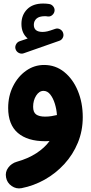

<svg xmlns="http://www.w3.org/2000/svg" viewBox="-20 -736 503 1067"><path d="M66.9 -461.9Q62 -474.6 68.6 -488.3Q75.2 -502 88.9 -506.8L133.8 -522Q99.1 -551.3 99.1 -603Q99.1 -652.3 130.6 -684.3Q162.1 -716.3 219.7 -716.3Q237.8 -716.3 252.4 -713.9Q266.6 -711.9 275.6 -700.7Q284.7 -689.5 283.2 -675.8Q281.7 -662.1 270.5 -652.3Q259.3 -642.6 245.1 -644.5Q239.3 -646 229.5 -646Q197.8 -646 182.9 -632.6Q168 -619.1 168 -598.1Q168 -558.6 216.8 -558.6Q229.5 -558.6 243.2 -561.8Q256.8 -564.9 287.1 -575.7Q301.3 -580.6 314.7 -572.8Q328.1 -564.9 331.5 -550.3Q335 -537.1 328.4 -525.1Q321.8 -513.2 309.6 -509.3L111.8 -439.9Q98.1 -435.1 85 -441.7Q71.8 -448.2 66.9 -461.9ZM225.1 -375Q288.6 -375 336.9 -335.9Q385.3 -296.9 412.6 -231Q439.9 -165 439.9 -85Q439.9 -8.8 412.6 57.4Q385.3 123.5 337.6 175.5Q290 227.5 228.8 262Q167.5 296.4 100.1 309.6Q70.3 315.4 44.7 297.6Q19 279.8 13.7 250Q7.8 219.7 25.9 195.6Q43.9 171.4 72.8 163.1Q135.7 145.5 181.6 115.7Q227.5 85.9 255.4 47.9Q243.2 48.8 231.9 48.8Q132.8 48.8 79.1 2.7Q25.4 -43.5 25.4 -136.2Q25.4 -202.6 52.5 -256.8Q79.6 -311 125 -343Q170.4 -375 225.1 -375ZM164.1 -142.6Q164.1 -111.8 180.9 -99.9Q197.8 -87.9 230.5 -87.9Q249 -87.9 265.6 -90.6Q282.2 -93.3 296.4 -96.7Q294.4 -128.4 284.9 -159.4Q275.4 -190.4 259.5 -210.7Q243.7 -231 221.7 -231Q197.8 -231 180.9 -204.6Q164.1 -178.2 164.1 -142.6Z"/></svg>

Font: Mikhak-FD ExtraBold
Style: Regular
Weight: 800
Designer: Amin Abedi
Version: Version 3.2